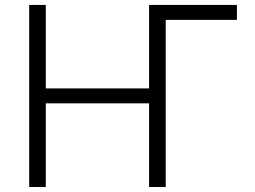

<svg xmlns="http://www.w3.org/2000/svg" viewBox="-20 -747 1019 767"><path d="M926.5 -727.3V-667.6H642V0H575.6V-334.2H163V0H96.6V-727.3H163V-393.8H575.6V-727.3Z"/></svg>

Font: Inter Zeller Light
Style: Regular
Weight: 300
Designer: Rasmus Andersson; Joe Bland
Foundry: zeller
Version: Version 3.015;git-dec3a8cb1